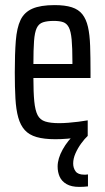

<svg xmlns="http://www.w3.org/2000/svg" viewBox="-20 -538 413 753"><path d="M197 8Q153 8 123.5 -0.5Q94 -9 77 -28Q60 -47 51.5 -77.5Q43 -108 40.5 -152Q38 -196 38 -254Q38 -327 42 -378Q46 -429 60.5 -459.5Q75 -490 107 -504Q139 -518 194 -518Q235 -518 261.5 -509.5Q288 -501 303 -482Q318 -463 325 -432.5Q332 -402 333.5 -358Q335 -314 335 -255V-232H111Q111 -175 114.5 -140Q118 -105 127.5 -86.5Q137 -68 157.5 -61.5Q178 -55 212 -55Q228 -55 247.5 -56.5Q267 -58 287 -60.5Q307 -63 324 -66V-5Q310 -2 288.5 1Q267 4 243.5 6Q220 8 197 8ZM264 -266V-296Q264 -351 261 -383Q258 -415 250 -430.5Q242 -446 228 -451Q214 -456 191 -456Q165 -456 148.5 -450.5Q132 -445 124 -428Q116 -411 113.5 -377Q111 -343 111 -287H284ZM291 195Q260 195 241 184Q222 173 214 155Q206 137 206 115Q206 84 226 48Q246 12 277 -15L324 -5Q312 6 298.5 24.5Q285 43 276 63.5Q267 84 267 103Q267 121 276.5 134Q286 147 310 147Q312 147 316 147Q320 147 325 146V193Q315 194 308 194.5Q301 195 291 195Z"/></svg>

Font: Saira ExtraCondensed Medium
Style: Regular
Weight: 500
Width: 2
Designer: Hector Gatti with collaboration of the Omnibus-Type team
Foundry: Omnibus-Type
Version: Version 1.101